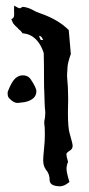

<svg xmlns="http://www.w3.org/2000/svg" viewBox="-20 -654 314 675"><path d="M192.9 1Q154.8 1 154.5 -21Q154.3 -43 142.1 -56.6Q131.8 -70.3 131.8 -90.8Q131.8 -101.6 134.8 -130.9Q137.7 -156.7 137.7 -182.6Q137.7 -209.5 135.7 -219.2V-227.1Q139.2 -242.7 139.2 -257.3Q139.2 -265.6 137.7 -274.9Q136.7 -286.1 136.7 -297.9Q136.7 -314.9 135.7 -331.1Q134.8 -343.3 134.8 -367.2Q134.8 -424.3 133.8 -467.8Q112.3 -532.7 59.1 -537.1Q53.7 -545.9 45.4 -551.8Q39.6 -558.6 37.6 -559.6Q22.9 -573.2 22.9 -580.6L19.5 -585Q22.5 -588.4 26.1 -590.8Q29.8 -593.3 29.8 -606Q29.3 -612.3 29.3 -619.1L29.8 -634.3Q44.9 -625 48.8 -625Q51.3 -625 53.7 -626.5Q57.6 -629.9 62 -629.9Q80.1 -627.4 96.7 -618.2Q106.9 -611.8 127.4 -605Q186 -584 221.7 -548.3L229 -464.4Q217.3 -430.7 217.3 -416.5Q217.3 -409.7 216.6 -403.6Q215.8 -397.5 215.8 -385.7Q219.7 -346.2 219.7 -306.2Q218.8 -279.8 218.8 -258.3Q218.8 -203.6 225.1 -184.1Q235.4 -148.9 235.4 -141.6Q235.4 -130.4 225.6 -124.5Q213.4 -117.2 213.4 -111.8Q213.4 -104.5 219.2 -85Q213.9 -72.8 213.9 -60.5Q213.9 -47.4 224.1 -14.2L218.8 -10.3Q206.5 -0.5 192.9 1ZM126.5 -513.2 131.8 -513.7Q126.5 -524.4 124 -525.9Q121.6 -527.3 117.2 -528.3Q121.6 -514.6 123.5 -513.9Q125.5 -513.2 126.5 -513.2ZM41.5 -292Q27.8 -292 12.2 -308.6Q6.8 -314 6.8 -326.2Q6.8 -330.6 7.8 -333Q21 -366.7 33.2 -377.9Q45.4 -389.2 60.1 -389.2Q78.1 -389.2 87.4 -376Q107.9 -345.7 107.9 -333.5Q107.9 -303.7 66.4 -294.9Z"/></svg>

Font: Kurland
Style: Regular
Weight: 400
Designer: GGBot
Version: 0.22